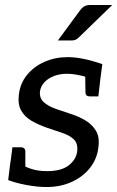

<svg xmlns="http://www.w3.org/2000/svg" viewBox="-20 -745 472 773"><path d="M167 8Q131 8 87.5 0Q44 -8 13 -20L22 -94L65 -84Q77 -75 104.5 -65.5Q132 -56 170 -56Q227 -56 257 -79.5Q287 -103 291 -137Q294 -167 278 -183Q262 -199 233.5 -209Q205 -219 171 -230Q136 -242 108 -258Q80 -274 65.5 -299.5Q51 -325 56 -364Q61 -409 88.5 -443Q116 -477 159 -496Q202 -515 253 -515Q282 -515 316.5 -508Q351 -501 392 -487L384 -427L332 -434Q312 -440 290.5 -444Q269 -448 250 -448Q221 -448 197.5 -439Q174 -430 159 -414Q144 -398 141 -377Q138 -349 157.5 -332.5Q177 -316 206.5 -306Q236 -296 263 -287Q295 -277 322.5 -261Q350 -245 366 -219Q382 -193 376 -151Q371 -106 343 -70Q315 -34 269.5 -13Q224 8 167 8ZM323 -448 385 -435 376 -357H343Q332 -357 328 -361.5Q324 -366 324 -373ZM82 -61 20 -74 30 -152H63Q73 -152 77.5 -147.5Q82 -143 82 -136ZM345 -725H432L299 -596Q291 -588 284.5 -585Q278 -582 266 -582H213L302 -703Q310 -714 319.5 -719.5Q329 -725 345 -725Z"/></svg>

Font: Aleo
Style: Italic
Weight: 400
Italic angle: -7°
Designer: Alessio Laiso
Foundry: Alessio Laiso
Version: Version 2.001;gftools[0.9.29]